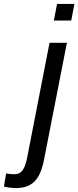

<svg xmlns="http://www.w3.org/2000/svg" viewBox="-132 -745 397 973"><path d="M229 -641H141L157 -725H245ZM-49 208Q-78 208 -112 201L-101 134Q-78 138 -60 138Q-32 138 -17.5 118Q-3 98 6 52L119 -528H207L91 65Q76 142 42.5 175Q9 208 -49 208Z"/></svg>

Font: Libra Sans
Style: Italic
Weight: 400
Italic angle: -12°
Foundry: Context Ltd
Version: Version 1.002